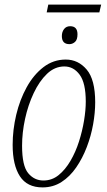

<svg xmlns="http://www.w3.org/2000/svg" viewBox="-20 -805 464 835"><path d="M183 -751 190 -785H420L412 -751ZM282 -613Q249 -613 249 -648Q249 -666 258.5 -678.5Q268 -691 285 -691Q317 -691 317 -656Q317 -632 306 -622.5Q295 -613 282 -613ZM165 10Q98 10 66.5 -38.5Q35 -87 35 -175Q35 -240 50.5 -305.5Q66 -371 96 -425.5Q126 -480 169 -513Q212 -546 266 -546Q320 -546 357 -502.5Q394 -459 394 -360Q394 -315 385 -264.5Q376 -214 357.5 -165.5Q339 -117 311.5 -77Q284 -37 247.5 -13.5Q211 10 165 10ZM169 -20Q206 -20 235 -43.5Q264 -67 286.5 -105.5Q309 -144 323.5 -189.5Q338 -235 345.5 -280.5Q353 -326 353 -363Q353 -444 326.5 -480Q300 -516 260 -516Q218 -516 184.5 -484Q151 -452 126.5 -400Q102 -348 89 -288Q76 -228 76 -171Q76 -84 102.5 -52Q129 -20 169 -20Z"/></svg>

Font: Noto Serif ExtraCondensed ExtraLight
Style: Italic
Weight: 200
Width: 2
Italic angle: -12°
Designer: Monotype Design Team
Foundry: Monotype Imaging Inc.
Version: Version 2.014; ttfautohint (v1.8.4.7-5d5b)